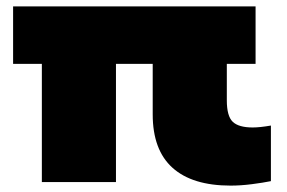

<svg xmlns="http://www.w3.org/2000/svg" viewBox="-20 -570 899 601"><path d="M111 0V-370H21V-550H780V-370H690V-256Q690 -206.5 708.5 -188.8Q727 -171 771 -171Q793.5 -171 828 -177V-3Q803.5 2 768.5 6.5Q733.5 11 702 11Q582 11 520 -44.8Q458 -100.5 458 -212V-370H343V0Z"/></svg>

Font: Encode Sans Expanded Expanded Black
Style: Regular
Weight: 900
Width: 7
Designer: Multiple Designers
Foundry: Impallari Type
Version: Version 3.000; ttfautohint (v1.8.3) -l 8 -r 50 -G 200 -x 14 